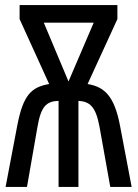

<svg xmlns="http://www.w3.org/2000/svg" viewBox="-20 -734 540 754"><path d="M48 -242 2 0H86L127 -235C141 -317 162 -336 210 -338V0H288V-338C332 -335 356 -317 371 -235L413 0H497L451 -242C429 -356 391 -393 324 -404L441 -659V-714H57V-659L173 -404C103 -392 71 -361 48 -242ZM249 -414 152 -645H348Z"/></svg>

Font: Noto Sans Mono ExtraCondensed
Style: Regular
Weight: 400
Width: 2
Designer: Monotype Design Team
Foundry: Monotype Imaging Inc.
Version: Version 2.014